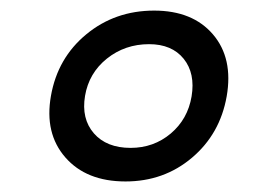

<svg xmlns="http://www.w3.org/2000/svg" viewBox="-20 -528 528 366"><path d="M273.9 -507.8Q347.2 -507.8 386 -462.4Q424.8 -417 412.1 -344.2Q399.4 -272.5 345.9 -227.3Q292.5 -182.1 219.2 -182.1Q144.5 -182.1 104.5 -228Q64.5 -273.9 77.1 -345.2Q89.8 -417.5 144.5 -462.6Q199.2 -507.8 273.9 -507.8ZM264.2 -443.8Q218.3 -443.8 183.8 -416.3Q149.4 -388.7 142.1 -345.2Q134.8 -301.8 158.9 -273.9Q183.1 -246.1 229 -246.1Q272.9 -246.1 305.4 -273.4Q337.9 -300.8 345.2 -344.2Q352.5 -388.2 330.1 -416Q307.6 -443.8 264.2 -443.8Z"/></svg>

Font: Poppins Medium
Style: Italic
Weight: 500
Italic angle: -10°
Designer: Ninad Kale (Devanagari), Jonny Pinhorn (Latin)
Foundry: Indian Type Foundry
Version: Version 3.200;PS 1.000;hotconv 16.6.54;makeotf.lib2.5.65590